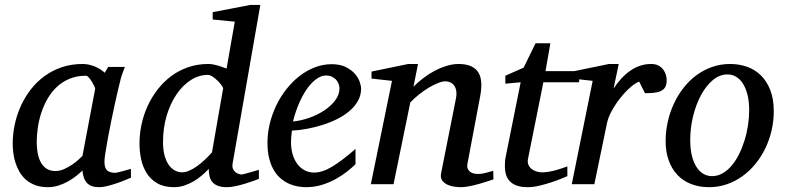

<svg xmlns="http://www.w3.org/2000/svg" viewBox="-20 -757 3230 789"><path d="M371.1 -392.1Q371.6 -394.5 367.4 -403.3Q363.3 -412.1 357.4 -421.6Q351.6 -431.2 345 -438.5Q338.4 -445.8 334 -445.8Q295.9 -445.8 265.9 -433.3Q235.8 -420.9 213.4 -399.7Q190.9 -378.4 175 -350.6Q159.2 -322.8 149.4 -292.5Q139.6 -262.2 135.3 -231.4Q130.9 -200.7 130.9 -172.9Q130.9 -151.9 134.3 -130.9Q137.7 -109.9 146.2 -92.8Q154.8 -75.7 169.7 -64.9Q184.6 -54.2 208 -54.2Q225.6 -54.2 243.2 -62Q260.7 -69.8 275.9 -80.1Q291 -90.3 302.2 -100.6Q313.5 -110.8 318.8 -116.2ZM518.1 -26.9Q512.2 -24.4 496.6 -17.8Q481 -11.2 461.7 -4.6Q442.4 2 422.6 7.1Q402.8 12.2 388.2 12.2Q370.1 12.2 357.7 7.8Q345.2 3.4 337.2 -5.4Q329.1 -14.2 324.7 -26.9Q320.3 -39.6 318.8 -56.2Q307.6 -45.4 292.5 -33.4Q277.3 -21.5 259 -11.2Q240.7 -1 220 5.6Q199.2 12.2 176.8 12.2Q147.5 12.2 125.2 3.9Q103 -4.4 86.9 -18.3Q70.8 -32.2 60.3 -50.5Q49.8 -68.8 43.5 -88.6Q37.1 -108.4 34.7 -128.7Q32.2 -148.9 32.2 -167Q32.2 -205.6 40.5 -244.9Q48.8 -284.2 65.2 -320.6Q81.5 -356.9 106 -388.7Q130.4 -420.4 162.4 -443.8Q194.3 -467.3 233.6 -480.7Q272.9 -494.1 319.8 -494.1Q333.5 -494.1 346.9 -491Q360.4 -487.8 372.1 -482.7Q383.8 -477.5 393.6 -471.2Q403.3 -464.8 410.2 -458L424.8 -481.9H493.2Q490.7 -476.1 487.8 -468Q484.9 -460 481.9 -451.7Q479 -443.4 476.8 -436Q474.6 -428.7 474.1 -424.8Q470.7 -411.6 464.4 -385Q458 -358.4 450.9 -325.2Q443.8 -292 436.3 -255.6Q428.7 -219.2 422.9 -186.8Q417 -154.3 413.1 -129.2Q409.2 -104 409.2 -92.8Q409.2 -66.4 420.4 -56.6Q431.6 -46.9 452.1 -46.9Q457 -46.9 466.6 -49.1Q476.1 -51.3 486.3 -54.2Q496.6 -57.1 505.4 -59.6Q514.2 -62 518.1 -63Z M936 -85.9Q933.6 -71.8 937.5 -63Q941.4 -54.2 948 -49.1Q954.6 -43.9 961.7 -42Q968.8 -40 972.2 -40Q975.6 -40 986.1 -42.7Q996.6 -45.4 1008.3 -48.8Q1020 -52.2 1030.3 -55.2L1043.9 -59.1V-22Q1038.1 -19.5 1022.5 -13.9Q1006.8 -8.3 987.8 -2.4Q968.8 3.4 948.5 7.8Q928.2 12.2 913.1 12.2Q890.1 12.2 875.5 6.6Q860.8 1 852.5 -9Q844.2 -19 841.1 -32.7Q837.9 -46.4 837.9 -63Q824.7 -48.8 808.8 -35.4Q793 -22 774.9 -11.5Q756.8 -1 736.8 5.6Q716.8 12.2 695.8 12.2Q653.8 12.2 626.2 -3.9Q598.6 -20 582.5 -45.9Q566.4 -71.8 559.8 -103.5Q553.2 -135.3 553.2 -167Q553.2 -206.5 561.8 -246.3Q570.3 -286.1 587.2 -322.5Q604 -358.9 628.4 -390.1Q652.8 -421.4 684.1 -444.6Q715.3 -467.8 753.7 -481Q792 -494.1 835.9 -494.1Q847.2 -494.1 857.9 -491.9Q868.7 -489.7 878.4 -486.8Q888.2 -483.9 896.5 -480.5Q904.8 -477.1 911.1 -475.1L944.8 -668L854 -676.8V-707L1008.8 -736.8H1049.8ZM897 -394Q897.5 -396 891.4 -405Q885.3 -414.1 875.7 -423.8Q866.2 -433.6 855 -441.4Q843.8 -449.2 834 -449.2Q797.4 -449.2 764.2 -428Q731 -406.7 705.6 -369.6Q680.2 -332.5 665 -282Q649.9 -231.4 649.9 -172.9Q649.9 -140.6 656.5 -117.2Q663.1 -93.8 674.1 -78.6Q685.1 -63.5 699.2 -56.2Q713.4 -48.8 728 -48.8Q741.7 -48.8 757.6 -55.7Q773.4 -62.5 789.6 -74Q805.7 -85.4 821.5 -100.3Q837.4 -115.2 851.1 -130.9Z M1375 -394Q1375 -403.8 1371.1 -413.3Q1367.2 -422.9 1360.4 -430.2Q1353.5 -437.5 1343.3 -442.1Q1333 -446.8 1320.8 -446.8Q1304.2 -446.8 1289.1 -438Q1273.9 -429.2 1260 -414.6Q1246.1 -399.9 1234.1 -380.9Q1222.2 -361.8 1212.6 -340.8Q1203.1 -319.8 1195.8 -298.3Q1188.5 -276.9 1184.1 -257.8Q1215.8 -260.7 1249.8 -272.5Q1283.7 -284.2 1311.5 -302.5Q1339.4 -320.8 1357.2 -344.2Q1375 -367.7 1375 -394ZM1463.9 -393.1Q1463.9 -365.7 1451.2 -342.8Q1438.5 -319.8 1416.7 -301.3Q1395 -282.7 1366.5 -268.3Q1337.9 -253.9 1306.4 -243.9Q1274.9 -233.9 1242.2 -227.8Q1209.5 -221.7 1179.7 -220.2Q1178.2 -210.4 1177 -196.8Q1175.8 -183.1 1175.8 -173.8Q1175.8 -146.5 1182.4 -123.5Q1189 -100.6 1201.4 -83.7Q1213.9 -66.9 1231.4 -57.4Q1249 -47.9 1271 -47.9Q1304.7 -47.9 1345.2 -72.3Q1385.7 -96.7 1440.9 -145V-82Q1426.8 -68.4 1406.2 -52Q1385.7 -35.6 1359.6 -21.2Q1333.5 -6.8 1302.7 2.7Q1272 12.2 1237.8 12.2Q1222.7 12.2 1204.8 9.3Q1187 6.3 1169.4 -1.2Q1151.9 -8.8 1135.5 -22Q1119.1 -35.2 1106.7 -55.4Q1094.2 -75.7 1086.7 -103.8Q1079.1 -131.8 1079.1 -169.9Q1079.1 -209.5 1088.6 -248.8Q1098.1 -288.1 1115.5 -324Q1132.8 -359.9 1157.2 -390.9Q1181.6 -421.9 1210.9 -444.6Q1240.2 -467.3 1273.7 -480.2Q1307.1 -493.2 1342.8 -493.2Q1377.4 -493.2 1400.6 -481.7Q1423.8 -470.2 1438 -454.1Q1452.1 -438 1458 -420.9Q1463.9 -403.8 1463.9 -393.1Z M2007.8 -20Q2001.5 -17.6 1985.6 -12.5Q1969.7 -7.3 1950.2 -1.7Q1930.7 3.9 1910.2 8.1Q1889.6 12.2 1874 12.2Q1865.2 12.2 1849.9 10.5Q1834.5 8.8 1820.3 2.7Q1806.2 -3.4 1797.4 -15.1Q1788.6 -26.9 1793 -46.9L1854 -354Q1857.4 -374 1854.2 -387.2Q1851.1 -400.4 1844 -408.4Q1836.9 -416.5 1827.6 -419.7Q1818.4 -422.9 1810.1 -422.9Q1797.9 -422.9 1780 -415.8Q1762.2 -408.7 1742.4 -397Q1722.7 -385.3 1702.6 -369.4Q1682.6 -353.5 1666 -335.9L1597.2 0H1503.9L1590.8 -424.8L1506.8 -434.1V-462.9L1657.7 -494.1H1697.8L1679.2 -400.9Q1695.8 -417.5 1717.3 -434.3Q1738.8 -451.2 1763.2 -464.4Q1787.6 -477.5 1813.7 -485.8Q1839.8 -494.1 1864.7 -494.1Q1919.4 -494.1 1942.6 -463.9Q1965.8 -433.6 1954.1 -366.2L1900.9 -84Q1898.4 -69.8 1903.1 -61.5Q1907.7 -53.2 1915.3 -48.8Q1922.9 -44.4 1931.2 -43.2Q1939.5 -42 1943.8 -42Q1957.5 -42 1973.6 -45.9Q1989.7 -49.8 2006.8 -55.2Z M2212.9 -418.9 2149.9 -105Q2147 -91.8 2150.9 -81.3Q2154.8 -70.8 2163.3 -63.7Q2171.9 -56.6 2183.3 -52.7Q2194.8 -48.8 2207.5 -48.8Q2221.7 -48.8 2236.8 -51.5Q2252 -54.2 2265.9 -58.1Q2279.8 -62 2291.7 -66.2Q2303.7 -70.3 2311.5 -73.2V-33.2Q2305.2 -30.3 2287.1 -22.9Q2269 -15.6 2245.6 -7.8Q2222.2 0 2196.3 6.1Q2170.4 12.2 2148.9 12.2Q2121.6 12.2 2103.5 5.6Q2085.4 -1 2074.7 -12.5Q2064 -23.9 2059.3 -39.8Q2054.7 -55.7 2054.7 -74.2Q2054.7 -84 2055.4 -94.2Q2056.2 -104.5 2058.6 -115.2L2119.6 -418.9L2056.6 -413.1V-445.8L2131.8 -479L2180.7 -579.1H2241.7L2221.7 -464.8H2359.9V-418.9Z M2719.7 -426.8Q2719.7 -409.2 2713.4 -398.7Q2707 -388.2 2695.3 -382.8Q2683.6 -377.4 2667.2 -375.7Q2650.9 -374 2630.4 -374L2606.4 -421.9Q2587.9 -414.1 2566.7 -394.8Q2545.4 -375.5 2526.4 -350.8Q2507.3 -326.2 2493.2 -300Q2479 -273.9 2474.6 -252L2422.4 0H2329.6L2415.5 -424.8L2331.5 -434.1V-462.9L2482.4 -494.1H2522.5L2501.5 -393.1Q2532.2 -440.4 2571.3 -467.3Q2610.4 -494.1 2655.8 -494.1Q2673.8 -494.1 2686 -487.5Q2698.2 -481 2705.8 -470.7Q2713.4 -460.4 2716.6 -448.7Q2719.7 -437 2719.7 -426.8Z M3058.6 -304.2Q3058.6 -339.8 3051.8 -367.2Q3044.9 -394.5 3033.2 -413.1Q3021.5 -431.6 3005.1 -441.4Q2988.8 -451.2 2969.7 -451.2Q2937 -451.2 2908.9 -427.5Q2880.9 -403.8 2860.4 -365.5Q2839.8 -327.1 2828.1 -279.1Q2816.4 -231 2816.4 -182.1Q2816.4 -145 2823.2 -117.2Q2830.1 -89.4 2842.3 -70.6Q2854.5 -51.8 2870.6 -42.5Q2886.7 -33.2 2905.8 -33.2Q2929.2 -33.2 2950 -45.2Q2970.7 -57.1 2987.5 -77.4Q3004.4 -97.7 3017.6 -124.5Q3030.8 -151.4 3040 -181.4Q3049.3 -211.4 3054 -243.2Q3058.6 -274.9 3058.6 -304.2ZM3159.7 -299.8Q3159.7 -259.3 3150.6 -220.5Q3141.6 -181.6 3124.8 -147Q3107.9 -112.3 3084.2 -83.3Q3060.5 -54.2 3031 -33Q3001.5 -11.7 2966.8 0.2Q2932.1 12.2 2893.6 12.2Q2852.5 12.2 2819.3 -1Q2786.1 -14.2 2763.2 -38.8Q2740.2 -63.5 2727.8 -98.4Q2715.3 -133.3 2715.3 -176.8Q2715.3 -217.3 2724.1 -256.6Q2732.9 -295.9 2749.3 -331.1Q2765.6 -366.2 2789.1 -396.2Q2812.5 -426.3 2842 -448Q2871.6 -469.7 2906.5 -481.9Q2941.4 -494.1 2980.5 -494.1Q3016.6 -494.1 3049.1 -482.9Q3081.5 -471.7 3106.2 -447.8Q3130.9 -423.8 3145.3 -387.2Q3159.7 -350.6 3159.7 -299.8Z"/></svg>

Font: Charis SIL
Style: Italic
Weight: 400
Italic angle: -11°
Foundry: SIL International
Version: Version 4.112